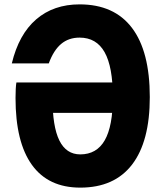

<svg xmlns="http://www.w3.org/2000/svg" viewBox="-20 -839 740 878"><path d="M558 -323H165L220 -392Q220 -260 251.5 -196.5Q283 -133 347 -133Q422 -133 459 -197.5Q496 -262 496 -395Q496 -533 458.5 -600Q421 -667 344 -667Q294 -667 259.5 -638Q225 -609 203 -549H34Q66 -682 145.5 -750.5Q225 -819 344 -819Q502 -819 583.5 -711.5Q665 -604 665 -395Q665 -192 584 -86.5Q503 19 347 19Q201 19 126 -85Q51 -189 51 -391Q51 -413 52 -432Q53 -451 55 -462H558Z"/></svg>

Font: Martian Mono
Style: Bold
Weight: 700
Designer: Roman Shamin
Foundry: Evil Martians
Version: Version 1.000